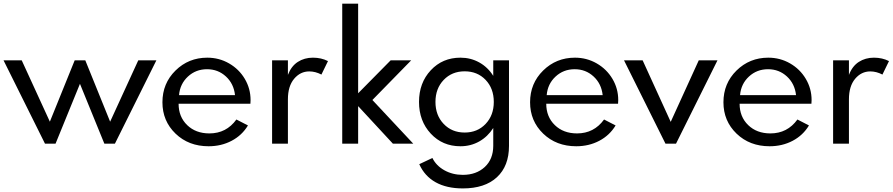

<svg xmlns="http://www.w3.org/2000/svg" viewBox="-26 -802 4985 1072"><path d="M-6.3 -465.3H95.2L252.4 -122.6L391.1 -465.3H450.2L588.9 -122.6L746.1 -465.3H847.2L615.7 0H556.6L420.4 -334L284.2 0H225.1Z M880.9 -231Q880.9 -336.4 953.9 -408.2Q1026.9 -480 1131.3 -480Q1197.3 -480 1252.9 -448Q1308.6 -416 1340.8 -361.6Q1373 -307.1 1373 -243.2Q1373 -235.4 1372.1 -222.7H971.2Q971.2 -149.9 1019 -103.5Q1066.9 -57.1 1143.1 -57.1Q1237.8 -57.1 1293.9 -134.8L1358.4 -101.6Q1325.2 -46.4 1267.3 -15.9Q1209.5 14.6 1138.7 14.6Q1027.3 14.6 954.1 -55.9Q880.9 -126.5 880.9 -231ZM1129.9 -415.5Q1067.4 -415.5 1023.2 -374.5Q979 -333.5 973.6 -271H1286.1Q1279.3 -334.5 1235.4 -375Q1191.4 -415.5 1129.9 -415.5Z M1493.2 0V-465.3H1581.5V-383.8Q1600.1 -432.6 1636.7 -456.3Q1673.3 -480 1721.2 -480Q1768.1 -480 1805.2 -460.9L1768.6 -385.7Q1734.9 -403.3 1700.7 -403.3Q1650.9 -403.3 1616.2 -362.1Q1581.5 -320.8 1581.5 -247.6V0Z M1884.8 -781.7H1973.6V-281.2L2155.3 -465.3H2270L2053.2 -243.7L2281.2 0H2167.5L1973.6 -209.5V0H1884.8Z M2544.9 -480Q2602.1 -480 2649.9 -453.4Q2697.8 -426.8 2728 -378.4V-465.3H2815.9V12.7Q2815.9 125 2748.5 187.5Q2681.2 250 2558.1 250Q2467.8 250 2406.2 215.6Q2344.7 181.2 2314.9 114.7L2388.2 80.1Q2409.2 123 2455.1 148.7Q2501 174.3 2558.1 174.3Q2633.3 174.3 2680.7 130.4Q2728 86.4 2728 11.7V-87.4Q2697.3 -39.1 2649.7 -12.2Q2602.1 14.6 2544.9 14.6Q2444.8 14.6 2379.2 -55.9Q2313.5 -126.5 2313.5 -232.9Q2313.5 -339.4 2379.2 -409.7Q2444.8 -480 2544.9 -480ZM2731 -232.9Q2731 -308.1 2685.3 -356Q2639.6 -403.8 2568.4 -403.8Q2497.1 -403.8 2451.2 -355.7Q2405.3 -307.6 2405.3 -232.9Q2405.3 -158.2 2451.2 -110.1Q2497.1 -62 2568.4 -62Q2639.6 -62 2685.3 -110.1Q2731 -158.2 2731 -232.9Z M2933.6 -231Q2933.6 -336.4 3006.6 -408.2Q3079.6 -480 3184.1 -480Q3250 -480 3305.7 -448Q3361.3 -416 3393.6 -361.6Q3425.8 -307.1 3425.8 -243.2Q3425.8 -235.4 3424.8 -222.7H3023.9Q3023.9 -149.9 3071.8 -103.5Q3119.6 -57.1 3195.8 -57.1Q3290.5 -57.1 3346.7 -134.8L3411.1 -101.6Q3377.9 -46.4 3320.1 -15.9Q3262.2 14.6 3191.4 14.6Q3080.1 14.6 3006.8 -55.9Q2933.6 -126.5 2933.6 -231ZM3182.6 -415.5Q3120.1 -415.5 3075.9 -374.5Q3031.7 -333.5 3026.4 -271H3338.9Q3332 -334.5 3288.1 -375Q3244.1 -415.5 3182.6 -415.5Z M3458 -465.3H3562L3718.8 -121.6L3875.5 -465.3H3980L3748.5 0H3689.5Z M4013.2 -231Q4013.2 -336.4 4086.2 -408.2Q4159.2 -480 4263.7 -480Q4329.6 -480 4385.3 -448Q4440.9 -416 4473.1 -361.6Q4505.4 -307.1 4505.4 -243.2Q4505.4 -235.4 4504.4 -222.7H4103.5Q4103.5 -149.9 4151.4 -103.5Q4199.2 -57.1 4275.4 -57.1Q4370.1 -57.1 4426.3 -134.8L4490.7 -101.6Q4457.5 -46.4 4399.7 -15.9Q4341.8 14.6 4271 14.6Q4159.7 14.6 4086.4 -55.9Q4013.2 -126.5 4013.2 -231ZM4262.2 -415.5Q4199.7 -415.5 4155.5 -374.5Q4111.3 -333.5 4106 -271H4418.5Q4411.6 -334.5 4367.7 -375Q4323.7 -415.5 4262.2 -415.5Z M4625.5 0V-465.3H4713.9V-383.8Q4732.4 -432.6 4769 -456.3Q4805.7 -480 4853.5 -480Q4900.4 -480 4937.5 -460.9L4900.9 -385.7Q4867.2 -403.3 4833 -403.3Q4783.2 -403.3 4748.5 -362.1Q4713.9 -320.8 4713.9 -247.6V0Z"/></svg>

Font: Spartan MB Med
Style: Regular
Weight: 500
Designer: Matt Bailey, Mirko Velimirovic
Foundry: Matt Bailey
Version: Version 1.005